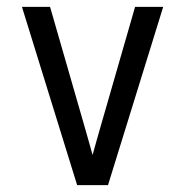

<svg xmlns="http://www.w3.org/2000/svg" viewBox="-20 -540 540 560"><path d="M205 0 44 -520H126L226 -173Q232 -152 238 -131Q244 -110 250 -88Q256 -110 262 -131Q268 -152 274 -173L374 -520H456L295 0Z"/></svg>

Font: Iosevka NFM
Style: Regular
Weight: 400
Monospace: yes
Designer: Belleve Invis
Foundry: Belleve Invis
Version: Version 29.0.4; ttfautohint (v1.8.4);Nerd Fonts 3.3.0